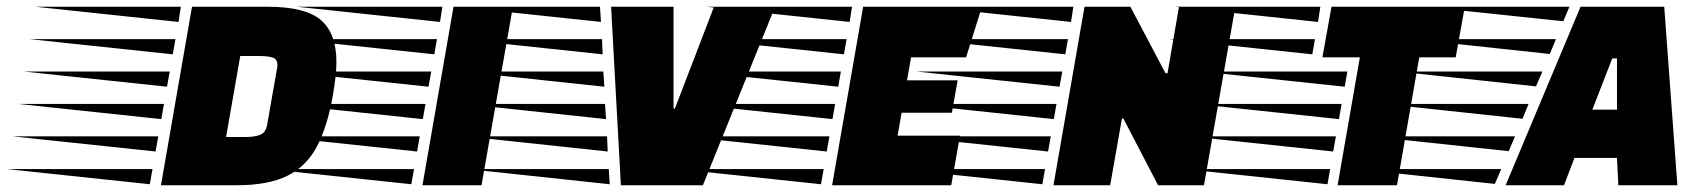

<svg xmlns="http://www.w3.org/2000/svg" viewBox="-273 -549 5048 569"><path d="M204 0 296 -529H521Q632 -529 678 -489.5Q724 -450 724 -365Q724 -343 721 -318Q718 -293 713 -264Q697 -173 666 -114.5Q635 -56 578.5 -28Q522 0 428 0ZM256 -484 -168 -529H263ZM239 -388 -185 -433H247ZM397 -143H455Q481 -143 498 -149.5Q515 -156 519 -181L548 -346Q549 -349 549 -352Q549 -355 549 -357Q549 -374 534.5 -378.5Q520 -383 497 -383H439ZM222 -292 -202 -337H230ZM205 -196 -219 -241H213ZM188 -100 -236 -145H196ZM171 -3 -253 -48H179Z M979 0 1071 -529H1247L1154 0ZM1031 -484 607 -529H1038ZM1014 -388 590 -433H1022ZM997 -292 573 -337H1005ZM980 -196 556 -241H988ZM963 -100 539 -145H971ZM946 -3 522 -48H954Z M1567 0 1538 -529H1723V-227H1727L1843 -529H2024L1810 0ZM1508 -484 1084 -529H1505ZM1513 -388 1090 -433H1511ZM1518 -292 1096 -337H1515ZM1523 -196 1102 -241H1520ZM1528 -100 1107 -145H1526ZM1534 -3 1113 -48H1531Z M2193 0 2285 -529H2637L2590 -379H2427L2415 -311H2565L2548 -215H2399L2387 -147H2572L2546 0ZM2245 -484 1821 -529H2252ZM2228 -388 1804 -433H2236ZM2211 -292 1787 -337H2219ZM2194 -196 1770 -241H2202ZM2177 -100 1753 -145H2185ZM2160 -3 1736 -48H2168Z M2849 0 2941 -529H3077L3181 -332H3187L3221 -529H3388L3295 0H3159L3056 -198H3052L3017 0ZM2901 -484 2477 -529H2908ZM2884 -388 2460 -433H2892ZM2867 -292 2443 -337H2875ZM2850 -196 2426 -241H2858ZM2833 -100 2409 -145H2841ZM2816 -3 2392 -48H2824Z M3691 0 3757 -379H3646L3673 -529H4068L4041 -379H3933L3867 0ZM3633 -484 3209 -529H3640ZM3616 -388 3192 -433H3624ZM3712 -292 3288 -337H3720ZM3695 -196 3271 -241H3703ZM3678 -100 3254 -145H3686ZM3661 -3 3237 -48H3669Z M4189 0 4411 -529H4659L4698 0H4523L4519 -81H4393L4362 0ZM4360 -486 3952 -529H4378ZM4320 -389 3911 -433H4338ZM4446 -224H4519V-376H4505ZM4279 -293 3870 -337H4298ZM4239 -197 3829 -241H4257ZM4198 -101 3788 -145H4217ZM4157 -4 3747 -48H4176Z"/></svg>

Font: Faster One
Style: Regular
Weight: 400
Designer: Eduardo Rodriguez Tunni
Foundry: Eduardo Rodriguez Tunni
Version: Version 1.003; ttfautohint (v1.8.4.7-5d5b);gftools[0.9.23]